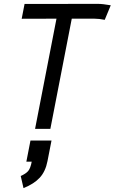

<svg xmlns="http://www.w3.org/2000/svg" viewBox="-20 -654 586 981"><path d="M135.7 64H243.2L222.7 168.9Q212.4 222.2 183.1 253.9Q153.8 285.6 100.1 307.1L85.9 245.1Q111.8 233.9 123.8 220Q135.7 206.1 142.1 171.9H114.7ZM159.2 4.4 268.6 -558.6Q212.9 -558.6 157.5 -558.3Q102.1 -558.1 90.8 -558.1L105.5 -633.8Q131.3 -633.8 280.3 -634Q429.2 -634.3 479 -634.3Q504.4 -634.3 545.9 -627L515.1 -552.7Q485.8 -558.6 461.4 -558.6H346.7L237.3 4.4Z"/></svg>

Font: Fantasque Sans Mono
Style: Italic
Weight: 400
Italic angle: -11°
Monospace: yes
Designer: Jany Belluz
Version: Version 1.8.0 ; ttfautohint (v1.8.2)